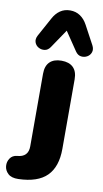

<svg xmlns="http://www.w3.org/2000/svg" viewBox="-161 -831 571 1065"><g transform="rotate(10 125.0 -298.5)"><path d="M23 187Q-16 188 -35 170Q-54 152 -56 128Q-58 104 -45 84.5Q-32 65 -6 62Q57 58 57 -3V-412Q57 -456 80 -478.5Q103 -501 146 -501Q189 -501 212 -478.5Q235 -456 235 -412V-20Q235 81 183.5 132.5Q132 184 23 187ZM299 -615Q310 -594 304 -576.5Q298 -559 282 -550Q266 -541 247.5 -543.5Q229 -546 216 -565L145 -670L74 -565Q61 -546 42.5 -543.5Q24 -541 8 -550Q-8 -559 -14 -576.5Q-20 -594 -9 -615L49 -721Q65 -751 89 -767.5Q113 -784 145 -784Q177 -784 201.5 -767.5Q226 -751 242 -721Z"/></g></svg>

Font: Chiron GoRound TC H
Style: Regular
Weight: 900
Designer: Ryoko NISHIZUKA 西塚涼子 (kana, bopomofo & ideographs); Paul D. Hunt (Latin, Greek & Cyrillic); Sandoll Communications 산돌커뮤니
Foundry: Adobe
Version: Version 1.000;hotconv 1.1.1;makeotfexe 2.6.0